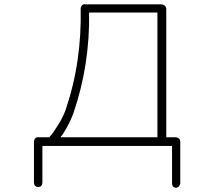

<svg xmlns="http://www.w3.org/2000/svg" viewBox="-20 -785 1040 933"><path d="M220 -118Q223 -124 228 -128Q234 -135 239 -142Q244 -149 248 -156Q278 -198 298 -248Q339 -369 357 -493Q375 -617 372 -744Q373 -759 387 -764Q389 -766 392 -764H764Q784 -762 788 -744V-118H835Q855 -115 856 -97V106Q853 125 835 128Q816 125 816 106V-76H186V104Q184 123 166 124Q147 123 145 104V-97Q147 -114 160 -118ZM413 -724Q415 -597 396 -474.5Q377 -352 336 -233Q326 -206 312.5 -180Q299 -154 282 -128Q281 -127 278.5 -124.5Q276 -122 274 -118H745V-724Z"/></svg>

Font: Yomogi
Style: Regular
Weight: 400
Designer: satsuyako
Foundry: satsuyako
Version: Version 3.100